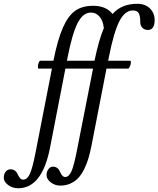

<svg xmlns="http://www.w3.org/2000/svg" viewBox="-172 -735 845 1024"><path d="M-75.2 269Q-105.5 269 -128.7 251.7Q-151.9 234.4 -151.9 212.9Q-151.9 193.4 -141.6 180.7Q-131.3 168 -116.2 168Q-89.8 168 -78.1 193.8Q-70.3 210 -63.7 216.6Q-57.1 223.1 -47.9 223.1Q-27.3 223.1 -13.2 193.4Q1 163.6 17.1 81.1L105 -369.1H33.2Q29.8 -370.6 30 -379.9Q30.3 -389.2 34.2 -400.1Q38.1 -411.1 42 -411.1H112.8Q135.7 -524.9 163.6 -587.9Q191.4 -650.9 229 -677.5Q266.6 -704.1 324.2 -704.1Q394.5 -704.1 428.2 -660.2Q476.1 -714.8 560.1 -714.8Q602.1 -714.8 627.4 -690.2Q652.8 -665.5 652.8 -627.9Q652.8 -575.2 616.2 -575.2Q599.1 -575.2 587.6 -586.7Q576.2 -598.1 576.2 -615.2Q576.2 -649.4 568.1 -664.3Q560.1 -679.2 536.1 -679.2Q494.1 -679.2 464.6 -621.6Q435.1 -564 409.2 -433.1L404.8 -411.1H522.9Q526.9 -409.7 526.1 -400.4Q525.4 -391.1 520.5 -380.1Q515.6 -369.1 511.2 -369.1H396L316.9 37.1Q309.6 74.7 301 104.7Q292.5 134.8 278.6 163.8Q264.6 192.9 247.3 212.2Q230 231.4 205.1 243.2Q180.2 254.9 149.9 254.9Q120.6 254.9 98.4 237.3Q76.2 219.7 76.2 199.2Q76.2 180.2 86.4 167Q96.7 153.8 109.9 153.8Q136.7 153.8 147.9 181.2Q155.3 196.8 161.4 202.9Q167.5 209 175.8 209Q195.3 209 208.7 179.4Q222.2 149.9 238.8 64.9L324.2 -369.1H176.8L95.2 50.8Q53.2 269 -75.2 269ZM187 -421.9 185.1 -411.1H332Q355.5 -523.9 381.8 -585Q377.4 -625.5 358.6 -646.7Q339.8 -668 313 -668Q270.5 -668 241.7 -611.6Q212.9 -555.2 187 -421.9Z"/></svg>

Font: Junicode SmCond Medium
Style: Italic
Weight: 500
Width: 4
Italic angle: -11°
Designer: Peter S. Baker
Version: Version 2.206